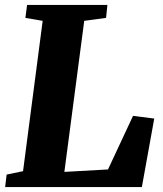

<svg xmlns="http://www.w3.org/2000/svg" viewBox="-20 -763 665 783"><path d="M1 0 7 -51 74 -65 154 -678 83.5 -690 90.5 -743H418L412.5 -690L323.5 -678L242.5 -62L420.5 -72L522.5 -290.5L609 -279.5L558.5 0Z"/></svg>

Font: Merriweather 20pt Black
Style: Italic
Weight: 900
Italic angle: -7.8°
Version: Version 2.101